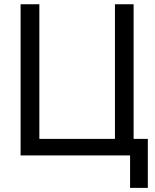

<svg xmlns="http://www.w3.org/2000/svg" viewBox="-20 -748 744 924"><path d="M623 0H79.1V-727.5H169.4V-79.6H533.2V-727.5H623ZM606 156.2V0H569.8V-79.6H691.4V156.2Z"/></svg>

Font: Inter 24pt
Style: Regular
Weight: 400
Designer: Rasmus Andersson
Foundry: rsms
Version: Version 4.001;git-66647c0bb